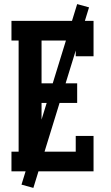

<svg xmlns="http://www.w3.org/2000/svg" viewBox="-20 -837 540 938"><path d="M36 0V-96H71V-639H36V-735H437V-562H350V-639H183V-430H357V-334H183V-96H350V-173H437V0ZM143 81 85 65 357 -817 415 -801Z"/></svg>

Font: Iosevka Curly Slab
Style: Bold
Weight: 700
Monospace: yes
Designer: Belleve Invis
Foundry: Belleve Invis
Version: Version 22.1.2; ttfautohint (v1.8.4)